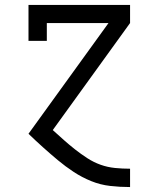

<svg xmlns="http://www.w3.org/2000/svg" viewBox="-20 -540 640 775"><path d="M504 215Q464 215 424.5 210.5Q385 206 348 191Q311 176 277.5 154Q244 132 213.5 106.5Q183 81 153.5 54.5Q124 28 95 0L418 -447H169V-375H95V-520H505V-447L193 -15Q215 5 237.5 25Q260 45 283.5 63.5Q307 82 332.5 98.5Q358 115 386 125Q414 135 444 138Q474 141 504 141H505V215Z"/></svg>

Font: Iosevka HT Extended
Style: Regular
Weight: 400
Width: 7
Monospace: yes
Designer: Belleve Invis
Foundry: Belleve Invis
Version: Version 32.3.0; ttfautohint (v1.8.4)